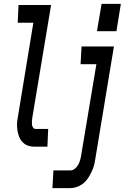

<svg xmlns="http://www.w3.org/2000/svg" viewBox="-20 -761 647 996"><path d="M483 -599 507 -741H607L584 -599ZM161 0Q147 0 133.5 -3Q120 -6 109.5 -13Q99 -20 91 -30.5Q83 -41 78.5 -53.5Q74 -66 71.5 -79.5Q69 -93 68.5 -106.5Q68 -120 69.5 -134Q71 -148 74 -162L153 -643H72L76 -735H245L147 -147Q146 -139 145.5 -130.5Q145 -122 146 -113.5Q147 -105 152 -98.5Q157 -92 166 -92H230L226 0ZM252 215 257 123H345Q357 123 368 114.5Q379 106 385.5 94Q392 82 395.5 70Q399 58 401 45L480 -428H398L403 -520H571L475 60Q473 74 470 87.5Q467 101 462 114Q457 127 450.5 139.5Q444 152 436 164Q428 176 417 186Q406 196 393.5 202.5Q381 209 367.5 212Q354 215 340 215Z"/></svg>

Font: Iosevka SS04 SmBd Ex Obl
Style: Regular
Weight: 600
Width: 7
Italic angle: -9°
Monospace: yes
Designer: Belleve Invis
Foundry: Belleve Invis
Version: Version 19.0.0; ttfautohint (v1.8.4)